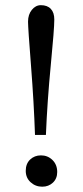

<svg xmlns="http://www.w3.org/2000/svg" viewBox="-20 -703 319 739"><path d="M114.7 -183.6Q110.4 -309.1 99.6 -446.8Q87.9 -595.7 87.9 -619.6Q87.9 -647 102.5 -665Q117.2 -683.1 137.2 -683.1Q162.1 -683.1 175.5 -668.9Q189 -654.8 189 -627.9Q189 -591.8 175.3 -450.7Q162.1 -314 156.7 -183.6ZM142.6 15.6Q116.7 15.6 97.9 -1.5Q79.1 -18.6 79.1 -45.4Q79.1 -72.8 95.9 -88.9Q112.8 -105 137.7 -105Q163.6 -105 181.9 -87.2Q200.2 -69.3 200.2 -41Q200.2 -15.6 183.6 0Q167 15.6 142.6 15.6Z"/></svg>

Font: Elstob 8pt
Style: Regular
Weight: 400
Designer: Peter S. Baker
Version: Version 1.015